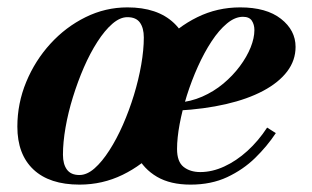

<svg xmlns="http://www.w3.org/2000/svg" viewBox="-20 -490 844 520"><path d="M195.5 10Q114 10 70.5 -31Q27 -72 27 -147Q27 -210 51 -268Q75 -326 116.5 -371.5Q158 -417 211.8 -443.5Q265.5 -470 325 -470Q406.5 -470 451.2 -427.5Q496 -385 496 -310Q496 -248.5 472.5 -191Q449 -133.5 407.8 -88.2Q366.5 -43 312 -16.5Q257.5 10 195.5 10ZM195 -16Q215.5 -16 236 -34Q256.5 -52 276.2 -82.8Q296 -113.5 313 -152.2Q330 -191 342.8 -232.8Q355.5 -274.5 362.5 -314.8Q369.5 -355 369.5 -388.5Q369.5 -414 359 -428.8Q348.5 -443.5 325 -443.5Q305 -443.5 284.2 -425.5Q263.5 -407.5 243.8 -376.8Q224 -346 207.2 -307.5Q190.5 -269 177.5 -227Q164.5 -185 157.5 -144.8Q150.5 -104.5 150.5 -71Q150.5 -45.5 161.2 -30.8Q172 -16 195 -16ZM496 10Q441.5 10 405.2 -11.2Q369 -32.5 350.8 -68.8Q332.5 -105 332.5 -150Q332.5 -211.5 355.5 -269Q378.5 -326.5 419.5 -371.8Q460.5 -417 514.5 -443.5Q568.5 -470 630.5 -470Q701.5 -470 741 -439Q780.5 -408 780.5 -363Q780.5 -326.5 757.8 -296.5Q735 -266.5 692.8 -244Q650.5 -221.5 592 -208Q533.5 -194.5 461.5 -190.5V-212Q496 -214.5 527.5 -228.2Q559 -242 584.8 -263.5Q610.5 -285 629.5 -310.5Q648.5 -336 658.8 -361.5Q669 -387 669 -408.5Q669 -423.5 662 -434Q655 -444.5 638 -444.5Q616.5 -444.5 594.8 -426.5Q573 -408.5 553 -378Q533 -347.5 516 -309.8Q499 -272 486.2 -231.8Q473.5 -191.5 466.5 -153.8Q459.5 -116 459.5 -86.5Q459.5 -52 477.2 -38Q495 -24 522.5 -24Q554.5 -24 587.2 -39Q620 -54 650 -81.2Q680 -108.5 703.5 -144.5L727 -129.5Q703.5 -94 671 -62.2Q638.5 -30.5 595.2 -10.2Q552 10 496 10Z"/></svg>

Font: Bodoni Moda 9pt
Style: Bold Italic
Weight: 700
Italic angle: -13°
Designer: Owen Earl
Foundry: indestructible type
Version: Version 2.004